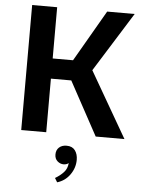

<svg xmlns="http://www.w3.org/2000/svg" viewBox="-63 -749 796 1071"><g transform="rotate(5 335.0 -213.5)"><path d="M490 0 327 -300H120L121 -413H327L493 -700H647L439 -367L651 0ZM73 0V-700H213V0ZM284 250Q313 233 332 212Q351 191 353 160Q350 164 342 167Q334 170 325 170Q306 170 290.5 156.5Q275 143 275 119Q275 94 291 79.5Q307 65 333 65Q365 65 380.5 86Q396 107 396 139Q396 184 369 222Q342 260 298 273Z"/></g></svg>

Font: Moderustic SemiBold
Style: Regular
Weight: 600
Designer: Tural Alisoy
Foundry: TAFT Foundry
Version: Version 2.120